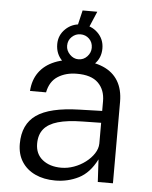

<svg xmlns="http://www.w3.org/2000/svg" viewBox="-54 -792 669 846"><g transform="rotate(5 281.0 -368.5)"><path d="M221.5 10Q171 10 133 -7.8Q95 -25.5 73.8 -58.5Q52.5 -91.5 52.5 -138Q52.5 -224 111.2 -265.5Q170 -307 301.5 -310.5L401.5 -313.5V-356.5Q401.5 -407 370.8 -437.2Q340 -467.5 276 -467Q228 -467 192.8 -444.8Q157.5 -422.5 148 -373.5H77Q80 -422 104.5 -456.2Q129 -490.5 173.5 -508.8Q218 -527 280 -527Q344 -527 387.8 -508.2Q431.5 -489.5 454 -452.2Q476.5 -415 476.5 -360V0H409.5L404 -99.5Q373 -38 325.2 -14Q277.5 10 221.5 10ZM243.5 -48.5Q271.5 -48.5 299.2 -58.5Q327 -68.5 350 -86Q373 -103.5 387 -125Q401 -146.5 401.5 -169V-261L318 -259.5Q252.5 -258.5 210.8 -246.5Q169 -234.5 148.8 -209.8Q128.5 -185 128.5 -145Q128.5 -99.5 160.5 -74Q192.5 -48.5 243.5 -48.5ZM278 -489Q236 -489 207.2 -517.8Q178.5 -546.5 178.5 -589.5Q178.5 -629.5 207.5 -657.2Q236.5 -685 278 -685Q320.5 -685 349.5 -657Q378.5 -629 378.5 -587.5Q378.5 -545 349.5 -517Q320.5 -489 278 -489ZM277 -531Q300 -531 315.8 -548Q331.5 -565 331.5 -586.5Q331.5 -610.5 315.8 -626Q300 -641.5 277 -641.5Q255.5 -641.5 239 -626Q222.5 -610.5 222.5 -586.5Q222.5 -565 239 -548Q255.5 -531 277 -531ZM256.5 -660 277 -747H342L305 -660Z"/></g></svg>

Font: Public Sans Thin Light
Style: Regular
Weight: 300
Version: Version 1.007